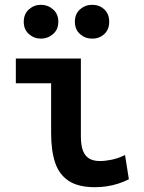

<svg xmlns="http://www.w3.org/2000/svg" viewBox="-20 -768 600 800"><path d="M376 12Q306 12 266 -14.5Q226 -41 209.5 -91Q193 -141 193 -213V-421H46V-524H317V-200Q317 -163 325.5 -140.5Q334 -118 351.5 -107.5Q369 -97 396 -97Q418 -97 445 -102.5Q472 -108 501 -122L517 -21Q495 -10 471.5 -2.5Q448 5 423.5 8.5Q399 12 376 12ZM364 -607Q335 -607 313.5 -626Q292 -645 292 -677Q292 -710 313.5 -729Q335 -748 364 -748Q394 -748 414.5 -729Q435 -710 435 -677Q435 -645 414.5 -626Q394 -607 364 -607ZM151 -607Q122 -607 100.5 -626Q79 -645 79 -677Q79 -710 100.5 -729Q122 -748 151 -748Q179 -748 201 -729Q223 -710 223 -677Q223 -645 201 -626Q179 -607 151 -607Z"/></svg>

Font: Ubuntu Sans Mono SemiBold
Style: Regular
Weight: 600
Monospace: yes
Designer: Dalton Maag Ltd
Foundry: Dalton Maag Ltd
Version: Version 1.006